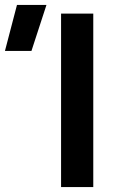

<svg xmlns="http://www.w3.org/2000/svg" viewBox="-158 -755 484 775"><path d="M88.5 0V-700H218.5V0ZM-138 -549.5 -89.5 -735H29.5L-31 -549.5Z"/></svg>

Font: Geologica Roman Medium
Style: Regular
Weight: 500
Designer: Sindre Bremnes, Frode Helland
Foundry: Monokrom Skriftforlag AS
Version: Version 1.010;gftools[0.9.28]